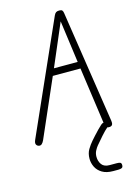

<svg xmlns="http://www.w3.org/2000/svg" viewBox="-188 -1095 1070 1535"><g transform="rotate(-15 347.5 -328.0)"><path d="M27 -1.5Q12 -5.5 6.2 -18.8Q0.5 -32 11.5 -56L420 -974Q427.5 -991 437.2 -997.5Q447 -1004 464 -1004Q482.5 -1004 488.8 -996.2Q495 -988.5 497 -973L638.5 -43.5Q641.5 -24.5 636 -13Q630.5 -1.5 613 0Q592.5 1.5 585.2 -8.5Q578 -18.5 575.5 -36.5L508.5 -512H279.5L71 -35Q63 -17.5 52.5 -7.8Q42 2 27 -1.5ZM304 -568.5H500.5L475.5 -752L453 -917L382.5 -752ZM549 348Q494 348 459 327Q424 306 407.8 273Q391.5 240 391.5 204Q391.5 159.5 410.8 127.5Q430 95.5 452 70.5Q463 57.5 482 36.8Q501 16 520.8 -4.5Q540.5 -25 553 -35.5Q564.5 -44 568.8 -45Q573 -46 579.5 -46Q589.5 -46 596.5 -38.5Q603.5 -31 604.5 -21.5Q605.5 -12 597.5 -5Q570 18 538.5 54Q507 90 483.5 118Q472.5 131 460.8 153Q449 175 449 203Q449 240.5 468.8 267.5Q488.5 294.5 534 294.5H592Q609.5 294.5 620.2 298.5Q631 302.5 631 320Q631 338.5 619.5 343.2Q608 348 592 348Z"/></g></svg>

Font: Edu NSW ACT Cursive
Style: Regular
Weight: 400
Designer: Tina and Corey Anderson, Eben Sorkin, Mirko Velimirovic
Foundry: Sorkin Type Co.
Version: Version 2.000